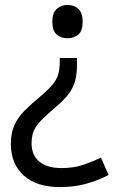

<svg xmlns="http://www.w3.org/2000/svg" viewBox="-20 -566 474 778"><path d="M292 -304Q292 -267 284.5 -239Q277 -211 259 -186.5Q241 -162 208 -134Q170 -102 148 -79.5Q126 -57 117 -36Q108 -15 108 15Q108 63 139.5 89Q171 115 229 115Q279 115 317 102Q355 89 389 73L420 143Q380 164 331.5 178Q283 192 223 192Q128 192 76 145Q24 98 24 17Q24 -28 38.5 -59.5Q53 -91 79.5 -117.5Q106 -144 142 -174Q176 -203 193 -223.5Q210 -244 216 -265Q222 -286 222 -314V-331H292ZM315 -478Q315 -441 297.5 -426Q280 -411 253 -411Q228 -411 210 -426Q192 -441 192 -478Q192 -514 210 -530Q228 -546 253 -546Q280 -546 297.5 -530Q315 -514 315 -478Z"/></svg>

Font: Noto Sans Tangsa
Style: Regular
Weight: 400
Designer: David Williams
Foundry: Google LLC
Version: Version 1.504